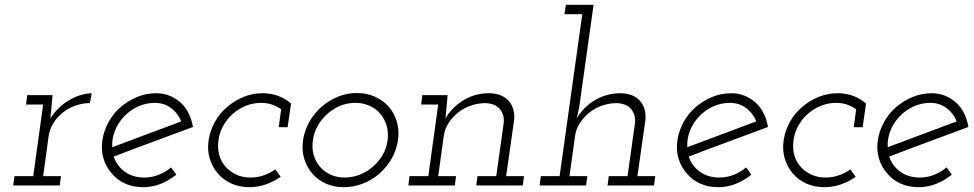

<svg xmlns="http://www.w3.org/2000/svg" viewBox="-20 -770 4043 797"><path d="M40 -39H118L159 -336H88L93 -375H198L195 -339Q193 -322 192 -308.5Q191 -295 189 -278Q204 -302 224 -321.5Q244 -341 267 -354Q290 -368 314 -375Q338 -382 361 -383L353 -342Q322 -342 292.5 -331.5Q263 -321 240 -302Q217 -284 201.5 -259Q186 -234 182 -205L159 -39H233L228 0H35Z M781 -243Q698 -212 616.5 -182Q535 -152 452 -120Q465 -81 498.5 -57Q532 -33 579 -33Q610 -33 639 -44.5Q668 -56 690 -75Q696 -68 701 -60.5Q706 -53 712 -45Q682 -21 647.5 -7Q613 7 574 7Q533 7 499.5 -8Q466 -23 444 -50Q420 -77 409.5 -112Q399 -147 405 -188Q411 -228 431 -264Q451 -300 481.5 -326Q512 -352 549.5 -367.5Q587 -383 629 -383Q659 -383 685.5 -372Q712 -361 732 -342Q751 -324 763.5 -298.5Q776 -273 781 -243ZM623 -343Q585 -343 552 -327.5Q519 -312 494.5 -286Q470 -260 457 -227Q444 -194 446 -159Q518 -186 589 -212.5Q660 -239 732 -266Q719 -300 690 -321.5Q661 -343 623 -343Z M1145 -36Q1116 -16 1083.5 -4.5Q1051 7 1015 7Q974 7 940.5 -8Q907 -23 884 -50Q861 -77 850.5 -112Q840 -147 846 -188Q852 -228 872 -264Q892 -300 923 -326Q953 -352 990.5 -367.5Q1028 -383 1070 -383Q1106 -383 1136 -371.5Q1166 -360 1188 -340L1174 -242H1137L1147 -316Q1130 -329 1109 -336Q1088 -343 1064 -343Q1031 -343 1001 -331Q971 -319 947 -298Q923 -277 907 -248.5Q891 -220 887 -188Q882 -154 890.5 -125Q899 -96 919 -75Q937 -56 962.5 -44.5Q988 -33 1020 -33Q1048 -33 1074.5 -42Q1101 -51 1123 -67Z M1238 -188Q1244 -228 1264 -264Q1284 -300 1314.5 -326.5Q1345 -353 1382.5 -368.5Q1420 -384 1461 -384Q1502 -384 1536.5 -368.5Q1571 -353 1594 -326.5Q1617 -300 1627.5 -264Q1638 -228 1632 -188Q1626 -147 1606 -112Q1586 -77 1555.5 -50Q1525 -23 1486.5 -8Q1448 7 1407 7Q1366 7 1332.5 -8Q1299 -23 1276 -50Q1253 -77 1242.5 -112Q1232 -147 1238 -188ZM1279 -188Q1274 -155 1282 -127Q1290 -99 1308 -78Q1326 -57 1352.5 -45Q1379 -33 1411 -33Q1443 -33 1473.5 -45Q1504 -57 1528 -78Q1552 -99 1568.5 -127Q1585 -155 1589 -188Q1593 -220 1585 -248Q1577 -276 1559 -297.5Q1541 -319 1514 -331Q1487 -343 1455 -343Q1422 -343 1392.5 -331Q1363 -319 1339 -297.5Q1315 -276 1299 -248Q1283 -220 1279 -188Z M1962 -39H2040L2071 -260Q2074 -293 2055.5 -316.5Q2037 -340 1995 -342Q1965 -342 1935.5 -332Q1906 -322 1882.5 -303.5Q1859 -285 1842.5 -260Q1826 -235 1822 -205L1799 -39H1873L1868 0H1675L1680 -39H1758L1799 -336H1728L1733 -375H1838L1835 -339Q1833 -322 1832 -308.5Q1831 -295 1829 -278Q1856 -325 1904 -354Q1952 -383 2008 -383Q2063 -383 2091 -352Q2119 -321 2114 -271L2081 -39H2155L2150 0H1957Z M2507 -39H2585L2616 -260Q2619 -293 2600.5 -316.5Q2582 -340 2540 -342Q2510 -342 2480.5 -332Q2451 -322 2427.5 -303.5Q2404 -285 2387.5 -260Q2371 -235 2367 -205L2344 -39H2418L2413 0H2220L2225 -39H2303L2397 -711H2323L2329 -750H2444L2384 -323L2374 -278Q2402 -326 2449 -354Q2496 -382 2553 -383Q2608 -383 2636 -352Q2664 -321 2659 -271L2626 -39H2700L2695 0H2502Z M3168 -243Q3085 -212 3003.5 -182Q2922 -152 2839 -120Q2852 -81 2885.5 -57Q2919 -33 2966 -33Q2997 -33 3026 -44.5Q3055 -56 3077 -75Q3083 -68 3088 -60.5Q3093 -53 3099 -45Q3069 -21 3034.5 -7Q3000 7 2961 7Q2920 7 2886.5 -8Q2853 -23 2831 -50Q2807 -77 2796.5 -112Q2786 -147 2792 -188Q2798 -228 2818 -264Q2838 -300 2868.5 -326Q2899 -352 2936.5 -367.5Q2974 -383 3016 -383Q3046 -383 3072.5 -372Q3099 -361 3119 -342Q3138 -324 3150.5 -298.5Q3163 -273 3168 -243ZM3010 -343Q2972 -343 2939 -327.5Q2906 -312 2881.5 -286Q2857 -260 2844 -227Q2831 -194 2833 -159Q2905 -186 2976 -212.5Q3047 -239 3119 -266Q3106 -300 3077 -321.5Q3048 -343 3010 -343Z M3532 -36Q3503 -16 3470.5 -4.5Q3438 7 3402 7Q3361 7 3327.5 -8Q3294 -23 3271 -50Q3248 -77 3237.5 -112Q3227 -147 3233 -188Q3239 -228 3259 -264Q3279 -300 3310 -326Q3340 -352 3377.5 -367.5Q3415 -383 3457 -383Q3493 -383 3523 -371.5Q3553 -360 3575 -340L3561 -242H3524L3534 -316Q3517 -329 3496 -336Q3475 -343 3451 -343Q3418 -343 3388 -331Q3358 -319 3334 -298Q3310 -277 3294 -248.5Q3278 -220 3274 -188Q3269 -154 3277.5 -125Q3286 -96 3306 -75Q3324 -56 3349.5 -44.5Q3375 -33 3407 -33Q3435 -33 3461.5 -42Q3488 -51 3510 -67Z M4000 -243Q3917 -212 3835.5 -182Q3754 -152 3671 -120Q3684 -81 3717.5 -57Q3751 -33 3798 -33Q3829 -33 3858 -44.5Q3887 -56 3909 -75Q3915 -68 3920 -60.5Q3925 -53 3931 -45Q3901 -21 3866.5 -7Q3832 7 3793 7Q3752 7 3718.5 -8Q3685 -23 3663 -50Q3639 -77 3628.5 -112Q3618 -147 3624 -188Q3630 -228 3650 -264Q3670 -300 3700.5 -326Q3731 -352 3768.5 -367.5Q3806 -383 3848 -383Q3878 -383 3904.5 -372Q3931 -361 3951 -342Q3970 -324 3982.5 -298.5Q3995 -273 4000 -243ZM3842 -343Q3804 -343 3771 -327.5Q3738 -312 3713.5 -286Q3689 -260 3676 -227Q3663 -194 3665 -159Q3737 -186 3808 -212.5Q3879 -239 3951 -266Q3938 -300 3909 -321.5Q3880 -343 3842 -343Z"/></svg>

Font: Josefin Slab
Style: Italic
Weight: 400
Italic angle: -12°
Designer: Santiago Orozco
Foundry: Typemade
Version: Version 2.000